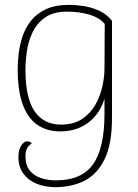

<svg xmlns="http://www.w3.org/2000/svg" viewBox="-20 -532 569 792"><path d="M208 240Q167 240 132.5 226.5Q98 213 77 185Q56 157 56 116Q56 86 67.5 68.5Q79 51 92 51Q105 51 111 60Q97 68 91 81.5Q85 95 85 113Q85 149 102.5 171Q120 193 149 202.5Q178 212 210 212Q317 212 364 145.5Q411 79 411 -62Q411 -76 411 -92Q411 -108 411 -125Q392 -62 344 -26Q296 10 229 10Q173 10 133.5 -17.5Q94 -45 73.5 -102Q53 -159 53 -247Q53 -275 57 -310Q61 -345 72.5 -380.5Q84 -416 107.5 -446Q131 -476 169.5 -494Q208 -512 266 -512Q290 -512 322 -507.5Q354 -503 386.5 -489Q419 -475 442 -446V-46Q442 62 411.5 124.5Q381 187 328.5 213.5Q276 240 208 240ZM231 -18Q284 -18 319 -41.5Q354 -65 374 -101Q394 -137 402.5 -176.5Q411 -216 411 -247L412 -433Q391 -459 349 -471.5Q307 -484 257 -484Q200 -484 165.5 -459.5Q131 -435 113.5 -397Q96 -359 90.5 -318.5Q85 -278 85 -245Q85 -127 123 -72.5Q161 -18 231 -18Z"/></svg>

Font: Arima Thin
Style: Regular
Weight: 100
Designer: Joana Correia and Natanael Gama
Foundry: NDISCOVER
Version: Version 1.101;gftools[0.9.23]